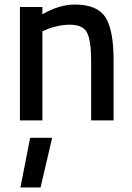

<svg xmlns="http://www.w3.org/2000/svg" viewBox="-20 -531 584 847"><path d="M70 296 113 77H210L159 296ZM167 0H68V-500H167V-468Q242 -511 309 -511Q409 -511 445 -455Q481 -399 481 -267V0H382V-264Q382 -352 364 -387Q346 -422 288 -422Q260 -422 230 -415Q200 -408 184 -400L167 -393Z"/></svg>

Font: TitilliumText
Style: Medium
Weight: 500
Designer: Accademia di Belle Arti di Urbino and others
Foundry: Accademia di Belle Arti di Urbino and others.
Version: Version 60.001